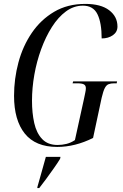

<svg xmlns="http://www.w3.org/2000/svg" viewBox="-20 -743 631 984"><path d="M273 10Q162 10 107 -58.5Q52 -127 52 -252Q52 -339 74.5 -423Q97 -507 143 -574.5Q189 -642 257.5 -682.5Q326 -723 417 -723Q497 -723 539.5 -690.5Q582 -658 582 -607Q582 -579 558.5 -562.5Q535 -546 501 -546Q501 -626 479.5 -670Q458 -714 405 -714Q358 -714 318 -684.5Q278 -655 246 -604.5Q214 -554 191 -491Q168 -428 156 -360Q144 -292 144 -227Q144 -164 155.5 -112.5Q167 -61 196 -30.5Q225 0 275 0Q298 0 320.5 -5.5Q343 -11 364 -25L411 -239Q414 -255 417 -268Q420 -281 420 -291Q420 -305 410 -310.5Q400 -316 377 -316H352L355 -326H580L578 -316H565Q548 -316 536.5 -311.5Q525 -307 517 -291.5Q509 -276 501 -242L457 -36Q365 10 273 10ZM172 214Q183 175 194 136Q205 97 215 61H290L288 71Q276 91 256.5 118.5Q237 146 217 173.5Q197 201 181 221H171Z"/></svg>

Font: Noto Serif Display ExtraCondensed
Style: Italic
Weight: 400
Width: 2
Italic angle: -12°
Designer: Monotype Design Team
Foundry: Monotype Imaging Inc.
Version: Version 2.009